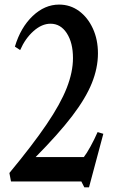

<svg xmlns="http://www.w3.org/2000/svg" viewBox="-20 -792 504 838"><path d="M348 25.5 335 0H28L21 -37Q122.5 -159.5 183.2 -249Q244 -338.5 271.2 -408Q298.5 -477.5 298.5 -538.5Q298.5 -605.5 271.5 -647Q244.5 -688.5 200.5 -688.5Q162.5 -688.5 126.2 -656.2Q90 -624 68 -573.5L45 -588.5Q70 -672 122.5 -722Q175 -772 238 -772Q286.5 -772 324.8 -744Q363 -716 385.2 -667.8Q407.5 -619.5 407.5 -559Q407.5 -495.5 381 -429.5Q354.5 -363.5 294.8 -285.2Q235 -207 135.5 -106.5H346Q358.5 -122.5 375.2 -153Q392 -183.5 406 -215.5L431 -208L368.5 25.5Z"/></svg>

Font: Libre Caslon Condensed Medium
Style: Regular
Weight: 500
Designer: Pablo Impallari, Rodrigo Fuenzalida, Katja Schimmel, Ertekin Erdin
Foundry: Pablo Impallari, Rodrigo Fuenzalida
Version: Version 2.000; ttfautohint (v1.8.4.7-5d5b);gftools[0.9.33]